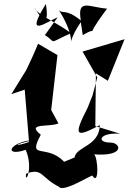

<svg xmlns="http://www.w3.org/2000/svg" viewBox="-20 -933 660 979"><path d="M307 -108C217 -203 117 -114 188 -246C108 -309 238 -283 278 -304L241 -372L273 -652L174 -710C156 -665 135 -620 114 -576L38 -453L106 -476L128 -209C63 -185 28 -192 156 -220C25 -211 -4 -130 111 -169C153 -72 105 11 113 -47C197 -80 188 -27 280 19C304 53 460 -52 452 -36C486 16 480 -128 460 -146C619 -134 597 -206 543 -206C469 -206 486 -259 593 -251L466 -290L469 -559L530 -521L615 -733L401 -670L476 -538L452 -447L427 -384C349 -233 370 -232 489 -295C486 -186 370 -188 360 -130ZM209 -754C273 -715 216 -707 342 -764C264 -822 166 -859 156 -895C188 -837 234 -784 214 -913C101 -732 217 -821 274 -845ZM402 -754C512 -819 380 -693 526 -889C433 -896 373 -943 392 -829C311 -893 303 -858 280 -882C405 -685 284 -663 392 -820Z"/></svg>

Font: Asimov Silicon
Style: Regular
Weight: 400
Designer: Google
Version: Version 2.000980; 2014